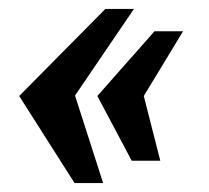

<svg xmlns="http://www.w3.org/2000/svg" viewBox="-20 -440 468 430"><path d="M147 -30 23 -225 216 -420H280L148 -226L211 -30ZM275 -80 198 -225 326 -370H390L302 -225L339 -80Z"/></svg>

Font: Philosopher
Style: Bold Italic
Weight: 700
Italic angle: -10°
Designer: Jovanny Lemonad
Foundry: Jovanny Lemonad
Version: Version 2.000